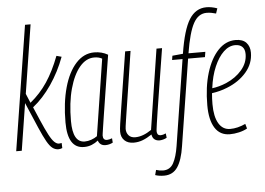

<svg xmlns="http://www.w3.org/2000/svg" viewBox="-61 -833 1564 1135"><g transform="rotate(-5 721.0 -265.0)"><path d="M9 0 126 -740H159L95 -333L118 -278Q177 -326 219 -389Q261 -452 295 -541L325 -533Q293 -446 242 -371.5Q191 -297 131 -250L164 -173Q189 -115 206.5 -82Q224 -49 238 -36Q252 -23 265 -23Q272 -23 281 -25L282 5Q271 10 259 10Q240 10 224 -2Q208 -14 191 -44Q174 -74 151 -127L86 -279L42 0Z M538 10Q521 10 510 1.5Q499 -7 495 -21Q478 -7 457 1.5Q436 10 411 10Q314 10 314 -144Q314 -261 339 -350.5Q364 -440 410.5 -491Q457 -542 519 -542Q564 -542 600 -521Q580 -396 566.5 -311.5Q553 -227 545 -175.5Q537 -124 533 -97.5Q529 -71 527.5 -60.5Q526 -50 526 -48Q526 -20 550 -20Q562 -20 580 -27L582 -1Q561 10 538 10ZM492 -47 563 -501Q544 -512 516 -512Q468 -512 430 -467Q392 -422 369.5 -340.5Q347 -259 347 -149Q347 -22 418 -22Q437 -22 457 -29Q477 -36 492 -47Z M706 10Q671 10 651 -9.5Q631 -29 631 -62Q631 -77 635.5 -108Q640 -139 648.5 -193Q657 -247 670 -330Q683 -413 702 -532H734Q715 -407 702.5 -326Q690 -245 682.5 -197.5Q675 -150 671.5 -126Q668 -102 666.5 -91.5Q665 -81 665 -75Q665 -52 678.5 -36.5Q692 -21 718 -21Q763 -21 814 -56L888 -532H921Q899 -395 885 -307Q871 -219 863 -167.5Q855 -116 851.5 -91Q848 -66 847 -57.5Q846 -49 846 -46Q846 -34 851 -27Q856 -20 870 -20Q881 -20 899 -28L902 -2Q892 4 879.5 7Q867 10 859 10Q841 10 829 0.5Q817 -9 814 -29Q786 -10 760 0Q734 10 706 10Z M868 220Q838 220 815 212L823 182Q845 189 864 189Q906 189 926 152.5Q946 116 956 52L1036 -457H974L978 -482L1041 -488Q1063 -629 1101 -689.5Q1139 -750 1203 -750Q1233 -750 1267 -738L1257 -708Q1243 -712 1229.5 -714.5Q1216 -717 1201 -717Q1152 -717 1123 -664Q1094 -611 1074 -488H1174L1169 -457H1069L988 56Q976 137 948 178.5Q920 220 868 220Z M1380 -15Q1359 -3 1331 3.5Q1303 10 1277 10Q1218 10 1188 -37.5Q1158 -85 1158 -172Q1158 -281 1183.5 -364Q1209 -447 1254 -494.5Q1299 -542 1358 -542Q1400 -542 1421 -519.5Q1442 -497 1442 -460Q1442 -395 1398 -344Q1354 -293 1283 -265Q1261 -256 1237.5 -250Q1214 -244 1192 -241Q1189 -209 1189 -176Q1189 -102 1213 -61.5Q1237 -21 1281 -21Q1325 -21 1372 -43ZM1353 -512Q1316 -512 1284 -481.5Q1252 -451 1228.5 -396.5Q1205 -342 1196 -270Q1237 -275 1280 -293Q1338 -318 1374 -360.5Q1410 -403 1410 -454Q1410 -483 1395 -497.5Q1380 -512 1353 -512Z"/></g></svg>

Font: Georama Condensed ExtraLight
Style: Italic
Weight: 200
Width: 3
Italic angle: -9°
Designer: Jean-Baptiste Levee
Foundry: Production Type
Version: Version 1.000